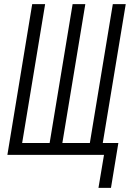

<svg xmlns="http://www.w3.org/2000/svg" viewBox="-20 -755 640 936"><path d="M460 161 487 0H16L137 -735H200L88 -58H222L334 -735H396L284 -58H418L530 -735H593L481 -58H557L521 161Z"/></svg>

Font: Iosevka Light Extended Oblique
Style: Regular
Weight: 300
Width: 7
Italic angle: -9°
Monospace: yes
Designer: Belleve Invis
Foundry: Belleve Invis
Version: Version 32.5.0; ttfautohint (v1.8.4)